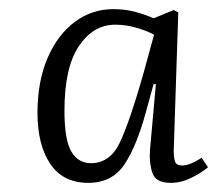

<svg xmlns="http://www.w3.org/2000/svg" viewBox="-20 -762 475 420"><path d="M360 -433Q360 -417 363 -408.5Q366 -400 378 -400Q396 -400 421 -417L435 -396Q419 -383 397.5 -372.5Q376 -362 353 -362Q321 -362 313.5 -383.5Q306 -405 308 -433L321 -578H316L300 -520Q280 -445 253 -403.5Q226 -362 173 -362Q118 -362 90 -403.5Q62 -445 62 -515Q62 -584 84 -635Q106 -686 143.5 -714Q181 -742 228 -742Q254 -742 276 -736Q298 -730 316 -722L360 -740L370 -735ZM179 -405Q221 -405 242.5 -451Q264 -497 292 -595L317 -686Q303 -694 279.5 -701Q256 -708 232 -708Q184 -708 152.5 -661Q121 -614 121 -520Q121 -456 136 -430.5Q151 -405 179 -405Z"/></svg>

Font: Literata 36pt Light
Style: Italic
Weight: 300
Italic angle: -2°
Designer: Latin by Veronika Burian and Jose Scaglione. Greek by Irene Vlachou. Cyrillic by Vera Evstafieva
Foundry: TypeTogether
Version: Version 3.002